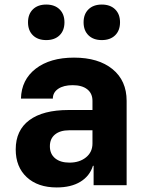

<svg xmlns="http://www.w3.org/2000/svg" viewBox="-20 -813 640 843"><path d="M229 10Q146 10 97.5 -35Q49 -80 49 -157Q49 -241 109 -285.5Q169 -330 281 -330H386V-370Q386 -403 363 -421Q340 -439 299 -439Q259 -439 235.5 -423Q212 -407 212 -380H72Q74 -463 137 -511.5Q200 -560 305 -560Q412 -560 474 -509.5Q536 -459 536 -370V0H391V-85H388Q374 -40 333 -15Q292 10 229 10ZM285 -99Q329 -99 357.5 -122Q386 -145 386 -183V-241H284Q244 -241 221.5 -222.5Q199 -204 199 -171Q199 -137 222 -118Q245 -99 285 -99ZM427 -637Q390 -637 368.5 -658Q347 -679 347 -715Q347 -751 368.5 -772Q390 -793 427 -793Q464 -793 485.5 -772Q507 -751 507 -715Q507 -679 485.5 -658Q464 -637 427 -637ZM183 -637Q146 -637 124.5 -658Q103 -679 103 -715Q103 -751 124.5 -772Q146 -793 183 -793Q220 -793 241.5 -772Q263 -751 263 -715Q263 -679 241.5 -658Q220 -637 183 -637Z"/></svg>

Font: NKDuy Mono ExtraBold
Style: Regular
Weight: 800
Monospace: yes
Designer: NKDuy
Foundry: NKDuy
Version: Version 2.251; ttfautohint (v1.8.4.7-5d5b)